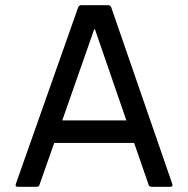

<svg xmlns="http://www.w3.org/2000/svg" viewBox="-20 -720 725 740"><path d="M50 0H117C128 0 131 -2 133 -10L189 -169H497L552 -10C554 -2 557 0 568 0H635C644 0 646 -3 644 -11L409 -691C407 -696 403 -700 398 -700H292C287 -700 283 -696 281 -691L41 -11C39 -3 41 0 50 0ZM220 -256 343 -607H346L467 -256Z"/></svg>

Font: Aldone Medium
Style: Regular
Weight: 500
Designer: Pietro Gregorini
Version: Version 1.500;FEAKit 1.0